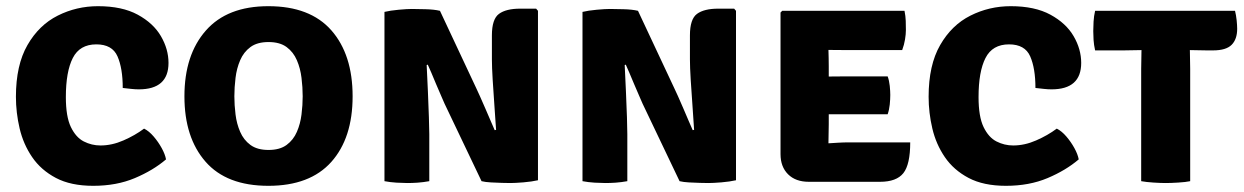

<svg xmlns="http://www.w3.org/2000/svg" viewBox="-20 -586 4022 621"><path d="M377 -301.5Q377 -365 360 -403.8Q343 -442.5 291.5 -442.5Q238 -442.5 215.5 -398.5Q193 -354.5 193 -272Q193 -209 209.2 -175.2Q225.5 -141.5 251 -128.5Q276.5 -115.5 305 -115.5Q342 -115.5 379.2 -131.8Q416.5 -148 446 -170Q462 -162 477 -144.5Q492 -127 503 -107Q514 -87 517 -70.5Q475.5 -35 416.2 -10Q357 15 281.5 15Q209 15 160.8 -10.5Q112.5 -36 84 -77.8Q55.5 -119.5 43.5 -170.5Q31.5 -221.5 31.5 -273Q31.5 -375.5 68.8 -440.2Q106 -505 166.8 -535.5Q227.5 -566 297 -566Q375 -566 425.5 -538.5Q476 -511 500.5 -469Q525 -427 525 -382.5Q525 -297 429 -297Q417.5 -297 404 -298.5Q390.5 -300 377 -301.5Z M576.5 -274.5Q576.5 -408.5 645.8 -487.2Q715 -566 848 -566Q983 -566 1051.8 -487.8Q1120.5 -409.5 1120.5 -274.5Q1120.5 -139.5 1051.5 -62.2Q982.5 15 848 15Q713 15 644.8 -63Q576.5 -141 576.5 -274.5ZM738 -274.5Q738 -246 741.8 -215.8Q745.5 -185.5 756.8 -159.5Q768 -133.5 790 -117.2Q812 -101 848.5 -101Q885 -101 907 -117.2Q929 -133.5 940.2 -159.5Q951.5 -185.5 955.2 -215.8Q959 -246 959 -274.5Q959 -303.5 955.2 -334.2Q951.5 -365 940.2 -391.2Q929 -417.5 907 -433.8Q885 -450 848.5 -450Q812 -450 790 -433.8Q768 -417.5 756.8 -391.2Q745.5 -365 741.8 -334.2Q738 -303.5 738 -274.5Z M1417.5 -251.5Q1414 -259.5 1406.5 -276.8Q1399 -294 1390.5 -314Q1382 -334 1374.8 -351.5Q1367.5 -369 1363.5 -377L1360 -375.5Q1362 -336 1364 -290.2Q1366 -244.5 1367.2 -206.8Q1368.5 -169 1368.5 -152V0Q1349 3.5 1331 4.8Q1313 6 1297.5 6Q1283.5 6 1262.8 4.8Q1242 3.5 1223.5 0V-547.5Q1242 -552 1269.5 -554.5Q1297 -557 1312 -557Q1327.5 -557 1356 -556.2Q1384.5 -555.5 1403 -551L1520.5 -300.5Q1524 -293.5 1532.2 -275Q1540.5 -256.5 1550 -234.5Q1559.5 -212.5 1567.8 -193.2Q1576 -174 1580 -165L1584.5 -166Q1582.5 -199 1579.2 -243Q1576 -287 1573.5 -328Q1571 -369 1571 -393.5V-471.5Q1571 -524.5 1594 -541.2Q1617 -558 1662.5 -558H1714L1720 -551V-3Q1700.5 1.5 1673 3.8Q1645.5 6 1631 6Q1621 6 1603.5 5.5Q1586 5 1567.8 4Q1549.5 3 1537.5 0Z M2058 -251.5Q2054.5 -259.5 2047 -276.8Q2039.5 -294 2031 -314Q2022.5 -334 2015.2 -351.5Q2008 -369 2004 -377L2000.5 -375.5Q2002.5 -336 2004.5 -290.2Q2006.5 -244.5 2007.8 -206.8Q2009 -169 2009 -152V0Q1989.5 3.5 1971.5 4.8Q1953.5 6 1938 6Q1924 6 1903.2 4.8Q1882.5 3.5 1864 0V-547.5Q1882.5 -552 1910 -554.5Q1937.5 -557 1952.5 -557Q1968 -557 1996.5 -556.2Q2025 -555.5 2043.5 -551L2161 -300.5Q2164.5 -293.5 2172.8 -275Q2181 -256.5 2190.5 -234.5Q2200 -212.5 2208.2 -193.2Q2216.5 -174 2220.5 -165L2225 -166Q2223 -199 2219.8 -243Q2216.5 -287 2214 -328Q2211.5 -369 2211.5 -393.5V-471.5Q2211.5 -524.5 2234.5 -541.2Q2257.5 -558 2303 -558H2354.5L2360.5 -551V-3Q2341 1.5 2313.5 3.8Q2286 6 2271.5 6Q2261.5 6 2244 5.5Q2226.5 5 2208.2 4Q2190 3 2178 0Z M2924 -125.5Q2924 -54 2901.8 -26Q2879.5 2 2826.5 2H2596Q2553.5 2 2529 -22.2Q2504.5 -46.5 2504.5 -87.5V-545.5L2510 -551H2905.5Q2909 -534 2909.5 -518.5Q2910 -503 2910 -489Q2910 -475.5 2907.2 -458.5Q2904.5 -441.5 2898 -424H2723Q2702 -424 2659.5 -424.5Q2660 -409 2660.2 -398Q2660.5 -387 2660.5 -371.5V-338.5Q2702 -339 2723 -339H2851Q2856 -325.5 2857.8 -308.2Q2859.5 -291 2859.5 -279Q2859.5 -265 2857.8 -247.8Q2856 -230.5 2851 -216.5H2723Q2713.5 -216.5 2696.5 -216.5Q2679.5 -216.5 2660.5 -216.5V-184Q2660.5 -165.5 2660 -153.5Q2659.5 -141.5 2659.5 -123.5V-122.5Q2677 -123.5 2692 -124.5Q2707 -125.5 2728.5 -125.5Z M3329 -301.5Q3329 -365 3312 -403.8Q3295 -442.5 3243.5 -442.5Q3190 -442.5 3167.5 -398.5Q3145 -354.5 3145 -272Q3145 -209 3161.2 -175.2Q3177.5 -141.5 3203 -128.5Q3228.5 -115.5 3257 -115.5Q3294 -115.5 3331.2 -131.8Q3368.5 -148 3398 -170Q3414 -162 3429 -144.5Q3444 -127 3455 -107Q3466 -87 3469 -70.5Q3427.5 -35 3368.2 -10Q3309 15 3233.5 15Q3161 15 3112.8 -10.5Q3064.5 -36 3036 -77.8Q3007.5 -119.5 2995.5 -170.5Q2983.5 -221.5 2983.5 -273Q2983.5 -375.5 3020.8 -440.2Q3058 -505 3118.8 -535.5Q3179.5 -566 3249 -566Q3327 -566 3377.5 -538.5Q3428 -511 3452.5 -469Q3477 -427 3477 -382.5Q3477 -297 3381 -297Q3369.5 -297 3356 -298.5Q3342.5 -300 3329 -301.5Z M3671 -363.5Q3671 -379.5 3671.5 -393.2Q3672 -407 3672 -424Q3661.5 -424 3643.2 -423.5Q3625 -423 3614.5 -423H3522Q3518 -441 3517 -456.8Q3516 -472.5 3516 -485.5Q3516 -498.5 3517 -516.2Q3518 -534 3522 -551H3974.5Q3978 -537.5 3979.8 -520.5Q3981.5 -503.5 3981.5 -493Q3981.5 -459 3963.5 -441Q3945.5 -423 3903.5 -423H3883Q3872.5 -423 3855.2 -423.5Q3838 -424 3828.5 -424Q3828.5 -407 3829 -393.2Q3829.5 -379.5 3829.5 -363.5V0Q3815.5 3 3791 4.5Q3766.5 6 3750 6Q3734.5 6 3711 4.5Q3687.5 3 3671 0Z"/></svg>

Font: Signika SC
Style: Bold
Weight: 700
Designer: Anna Giedryś
Foundry: Anna Giedryś
Version: Version 2.000; ttfautohint (v1.8.3) -l 8 -r 50 -G 200 -x 9 -